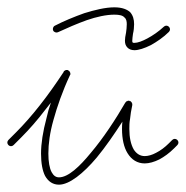

<svg xmlns="http://www.w3.org/2000/svg" viewBox="-30 -500 507 524"><path d="M120 -430C115 -428 113 -421 115 -417C117 -412 124 -410 128 -412C152 -423 179 -435 207 -445C233 -454 260 -460 282 -460C296 -460 305 -458 310 -452C315 -448 316 -441 316 -434C316 -426 315 -418 314 -411C312 -402 311 -394 311 -389C311 -381 313 -375 318 -370C322 -366 328 -363 337 -363C348 -363 364 -368 382 -377C398 -386 416 -398 431 -413C435 -417 435 -423 431 -427C427 -431 421 -431 417 -427C403 -414 387 -403 372 -395C359 -388 346 -383 337 -383C335 -383 333 -383 332 -384C331 -385 331 -387 331 -389C331 -394 332 -400 333 -408C335 -416 336 -426 336 -434C336 -447 333 -458 325 -467C317 -474 304 -480 282 -480C258 -480 229 -473 200 -464C172 -454 143 -442 120 -430ZM-7 -118C-11 -114 -11 -108 -7 -104C-3 -100 3 -100 7 -104L28 -125C49 -146 72 -172 94 -201C99 -207 104 -214 109 -220C104 -206 100 -192 97 -178C87 -141 82 -108 82 -81C82 -54 86 -34 93 -20C102 -4 115 4 131 4C159 4 197 -26 234 -70C258 -99 282 -134 304 -168C303 -160 303 -154 303 -148C303 -121 308 -98 318 -82C329 -64 345 -54 365 -54C377 -54 391 -58 405 -65C418 -72 432 -82 445 -95L454 -104C458 -108 458 -114 454 -118C450 -122 444 -122 440 -118L431 -109C420 -98 408 -89 396 -83C385 -77 374 -74 365 -74C352 -74 342 -81 335 -92C327 -106 323 -125 323 -148C323 -156 323 -165 325 -176C326 -187 328 -199 331 -213C331 -214 331 -215 331 -215C331 -216 331 -216 331 -216C331 -217 331 -217 331 -217C331 -218 330 -218 330 -218C330 -219 330 -219 330 -219C330 -220 329 -220 329 -221C328 -222 328 -222 328 -222C327 -223 327 -223 327 -223L326 -224C325 -224 325 -224 324 -224L323 -225C322 -225 322 -225 321 -225H320H319C318 -225 318 -224 318 -224C317 -224 317 -224 317 -224C316 -224 316 -224 315 -223C314 -223 314 -222 314 -222C313 -221 313 -221 313 -221L312 -220C286 -175 252 -123 218 -83C187 -45 156 -16 131 -16C122 -16 116 -21 111 -30C105 -41 102 -59 102 -81C102 -107 106 -138 116 -173C126 -209 140 -250 161 -295C161 -295 161 -296 162 -296V-297C162 -297 162 -298 162 -299C162 -299 162 -299 162 -300C162 -301 162 -301 162 -301C162 -302 161 -302 161 -302C161 -303 161 -303 161 -303C161 -304 160 -304 160 -304C160 -305 160 -305 160 -305C159 -306 159 -306 159 -306C158 -307 158 -307 158 -307H157C157 -308 157 -308 156 -308C156 -308 155 -308 155 -309C154 -309 154 -309 154 -309C153 -309 153 -309 152 -309C152 -309 152 -309 151 -309H150C150 -309 149 -309 149 -308C148 -308 148 -308 148 -308C147 -308 147 -308 147 -307C146 -307 146 -307 146 -307C145 -306 145 -306 145 -306C144 -306 144 -305 144 -305V-304C123 -272 101 -241 79 -213C57 -185 35 -160 14 -139Z"/></svg>

Font: Mistral SingleLine OTF-SVG Regular
Style: Regular
Weight: 300
Designer: François Chastanet, Élisa Garzelli, Anais Alves, Morgane Autin
Foundry: institut supérieur des arts et du design Toulouse / isdaT
Version: Version 1.000;hotconv 1.0.117;makeotfexe 2.5.65602 DEVELOPME